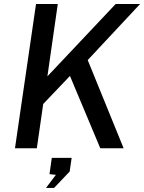

<svg xmlns="http://www.w3.org/2000/svg" viewBox="-20 -743 722 962"><path d="M55 0 160.5 -723H269.5L217.5 -360.5L559.5 -723H682L419.5 -442L599.5 0H482.5L330.5 -362.5L196.5 -222L164.5 0ZM210.5 198.5 260 133 228 129.5 239.5 48H339L329 116.5L251 198.5Z"/></svg>

Font: Public Sans Thin Medium
Style: Italic
Weight: 500
Italic angle: -8°
Version: Version 2.001